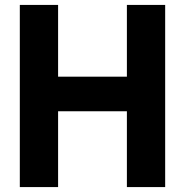

<svg xmlns="http://www.w3.org/2000/svg" viewBox="-20 -760 752 780"><path d="M60.5 0V-740H216V-448.5H495.5V-740H651V0H495.5V-308H216V0Z"/></svg>

Font: Encode Sans Semi Condensed
Style: Bold
Weight: 700
Width: 4
Designer: Multiple Designers
Foundry: Impallari Type
Version: Version 2.000